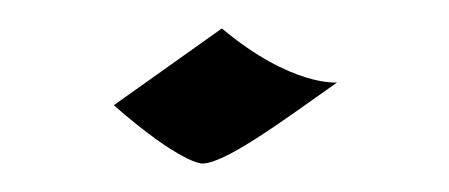

<svg xmlns="http://www.w3.org/2000/svg" viewBox="-20 -406 316 135"><path d="M217 -348C217 -348 185 -345 136 -386L60 -332C107 -291 122 -291 122 -291C138 -291 176 -319 217 -348Z"/></svg>

Font: Quintessential
Style: Regular
Weight: 400
Designer: Astigmatic (AOETI)
Foundry: Astigmatic (AOETI)
Version: Version 1.000